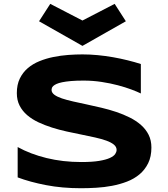

<svg xmlns="http://www.w3.org/2000/svg" viewBox="-20 -975 885 1013"><path d="M723.1 -481.9Q704.1 -491.2 672.9 -502.9Q641.6 -514.6 602.1 -525.1Q562.5 -535.6 516.1 -542.7Q469.7 -549.8 420.9 -549.8Q381.8 -549.8 354.2 -547.4Q326.7 -544.9 307.9 -541Q289.1 -537.1 278.1 -532Q267.1 -526.9 261.2 -521.5Q255.4 -516.1 253.7 -510.7Q252 -505.4 252 -501Q252 -486.3 266.6 -475.3Q281.2 -464.4 306.6 -455.8Q332 -447.3 365.7 -439.7Q399.4 -432.1 437.3 -424.1Q475.1 -416 515.4 -406.5Q555.7 -397 593.5 -384.3Q631.3 -371.6 665 -354.7Q698.7 -337.9 724.1 -315.4Q749.5 -293 764.2 -263.7Q778.8 -234.4 778.8 -196.8Q778.8 -148.4 761.7 -113.8Q744.6 -79.1 716.1 -55.2Q687.5 -31.2 649.9 -16.8Q612.3 -2.4 571 5.4Q529.8 13.2 487.5 15.6Q445.3 18.1 407.2 18.1Q307.6 18.1 222.9 1.7Q138.2 -14.6 73.2 -39.1V-199.2Q140.1 -162.1 225.8 -141.1Q311.5 -120.1 409.2 -120.1Q466.8 -120.1 503.2 -126.2Q539.6 -132.3 560.1 -141.8Q580.6 -151.4 587.9 -162.6Q595.2 -173.8 595.2 -184.1Q595.2 -200.2 580.6 -212.2Q565.9 -224.1 540.5 -233.2Q515.1 -242.2 481.4 -249.8Q447.8 -257.3 409.9 -264.9Q372.1 -272.5 332 -281.2Q292 -290 254.2 -302Q216.3 -314 182.6 -329.8Q148.9 -345.7 123.5 -367.4Q98.1 -389.2 83.5 -417.7Q68.8 -446.3 68.8 -483.9Q68.8 -528.3 84.5 -560.5Q100.1 -592.8 126.7 -615.5Q153.3 -638.2 188.2 -652.3Q223.1 -666.5 261.7 -674.3Q300.3 -682.1 339.8 -685.1Q379.4 -688 415 -688Q454.1 -688 495.4 -684.1Q536.6 -680.2 576.7 -673.1Q616.7 -666 654.1 -656.7Q691.4 -647.5 723.1 -637.2ZM245.1 -954.6 415 -866.7 585 -954.6 644 -862.8 415 -732.9 186 -862.8Z"/></svg>

Font: Syncopate
Style: Bold
Weight: 700
Designer: Astigmatic (AOETI)
Foundry: Astigmatic (AOETI)
Version: Version 1.001 2011